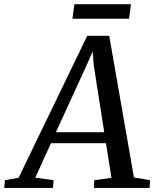

<svg xmlns="http://www.w3.org/2000/svg" viewBox="-86 -924 762 944"><path d="M-65.5 0 -61.5 -38 5.5 -50 343 -748H451L572.5 -51.5L651.5 -38L649.5 0H375.5L377.5 -38L462 -50L435 -220H164.5L87.5 -50.5L177.5 -38L174.5 0ZM189 -274H426.5L375 -602.5L369.5 -670.5L342 -608ZM280 -903.5H558L548.5 -832H270Z"/></svg>

Font: Merriweather 28pt
Style: Italic
Weight: 400
Italic angle: -7.8°
Version: Version 2.101